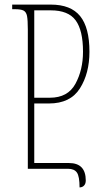

<svg xmlns="http://www.w3.org/2000/svg" viewBox="-20 -734 447 835"><path d="M276 0H101V-606Q101 -647 97.5 -664.5Q94 -682 82.5 -688Q71 -694 45 -694H33V-714H201Q288 -714 328.5 -664Q369 -614 369 -509Q369 -415 327.5 -349.5Q286 -284 193 -284H129V-25H280Q353 -25 353 51Q353 65 345.5 73Q338 81 326 81Q326 33 314.5 16.5Q303 0 276 0ZM197 -309Q275 -309 308 -369.5Q341 -430 341 -509Q341 -602 309 -645.5Q277 -689 201 -689H129V-309Z"/></svg>

Font: Noto Serif Georgian Thin Cond
Style: Regular
Weight: 250
Width: 3
Designer: Monotype Design team
Foundry: Monotype Imaging Inc.
Version: Version 1.000